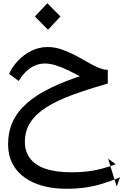

<svg xmlns="http://www.w3.org/2000/svg" viewBox="-20 -712 763 1188"><path d="M389 456Q312 456 246.5 438.5Q181 421 132.5 386.5Q84 352 57 300.5Q30 249 30 181Q30 104 58.5 41.5Q87 -21 146 -73Q205 -125 294.5 -168.5Q384 -212 507 -251L584 -195Q568 -195 540 -207.5Q512 -220 477.5 -238.5Q443 -257 405 -275.5Q367 -294 329 -306.5Q291 -319 258 -319Q225 -319 196 -306.5Q167 -294 142 -270Q117 -246 96 -211L36 -255Q57 -300 92.5 -337.5Q128 -375 175 -398Q222 -421 275 -421Q317 -421 359 -407Q401 -393 441 -372Q481 -351 518 -329.5Q555 -308 587.5 -294Q620 -280 647 -280V-195Q524 -160 428.5 -125Q333 -90 267.5 -48.5Q202 -7 168 45Q134 97 134 166Q134 225 165.5 267.5Q197 310 261 332Q325 354 422 354Q478 354 523 348.5Q568 343 609.5 332Q651 321 696 304L649 270L702 442L723 385Q665 409 612.5 425Q560 441 506.5 448.5Q453 456 389 456ZM277 -528 196 -610 273 -692 354 -610Z"/></svg>

Font: Lexend Medium
Style: Regular
Weight: 500
Designer: Bonnie Shaver-Troup, Thomas Jockin
Foundry: Lexend
Version: Version 1.005